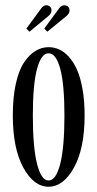

<svg xmlns="http://www.w3.org/2000/svg" viewBox="-20 -708 374 739"><path d="M162.1 -585.9 150.4 -598.1 203.6 -670.4Q216.8 -691.9 234.4 -686.5Q247.1 -682.6 247.6 -668.9Q248.5 -655.3 232.9 -644ZM93.3 -585.9 81.5 -598.1 134.8 -670.4Q147.5 -691.4 164.1 -687Q176.8 -683.6 178.2 -670.4Q179.2 -655.8 163.6 -644ZM29.3 -263.7Q29.3 -333.5 41 -386Q52.7 -438.5 72.8 -468Q92.8 -497.6 116.5 -512Q140.1 -526.4 167 -526.4Q188 -526.4 207.5 -517.8Q227.1 -509.3 245.1 -489.3Q263.2 -469.2 276.4 -439.7Q289.6 -410.2 297.6 -365Q305.7 -319.8 305.7 -263.7Q305.7 -137.2 264.9 -63.2Q224.1 10.7 167 10.7Q109.9 10.7 69.6 -63.2Q29.3 -137.2 29.3 -263.7ZM228 -263.7Q228 -383.3 211.9 -443.1Q195.8 -502.9 167 -502.9Q138.7 -502.9 122.6 -443.1Q106.4 -383.3 106.4 -263.7Q106.4 -141.1 122.6 -77.1Q138.7 -13.2 167 -13.2Q195.3 -13.2 211.7 -76.9Q228 -140.6 228 -263.7Z"/></svg>

Font: Imbue
Style: Regular
Weight: 400
Designer: Tyler Finck
Foundry: Etcetera Type Company
Version: Version 0.910